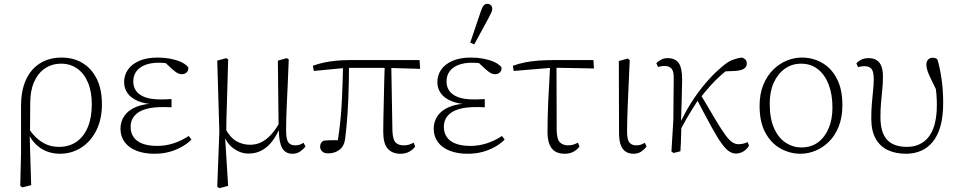

<svg xmlns="http://www.w3.org/2000/svg" viewBox="-20 -791 5012 1004"><path d="M86 181 90 11V-235Q90 -319 116.5 -375.5Q143 -432 191 -461Q239 -490 302 -490Q365 -490 412.5 -461Q460 -432 486.5 -377.5Q513 -323 513 -246Q513 -167 483.5 -108.5Q454 -50 404 -18.5Q354 13 293 13Q255 13 222 -0.5Q189 -14 164.5 -39.5Q140 -65 124 -101H118L127 -124Q147 -92 171.5 -69.5Q196 -47 224.5 -35Q253 -23 289 -23Q342 -23 380.5 -50Q419 -77 439.5 -127Q460 -177 460 -245Q460 -313 439.5 -360.5Q419 -408 383 -433Q347 -458 300 -458Q252 -458 215.5 -433.5Q179 -409 158.5 -363Q138 -317 138 -251L137 -94L135 -89L143 177L97 189Z M787 13Q733 13 693 -3Q653 -19 631.5 -48.5Q610 -78 610 -118Q610 -156 630.5 -185.5Q651 -215 692 -232Q733 -249 794 -250V-245Q739 -247 702 -262.5Q665 -278 647 -303.5Q629 -329 629 -362Q629 -397 648.5 -426Q668 -455 707.5 -472.5Q747 -490 805 -490Q838 -490 868 -484.5Q898 -479 923 -468.5Q948 -458 964 -440Q967 -424 957 -413.5Q947 -403 932 -403Q922 -403 914.5 -406Q907 -409 899 -414.5Q891 -420 881 -429L836 -471L886 -467L892 -452Q868 -458 850.5 -460.5Q833 -463 810 -463Q767 -463 737 -450.5Q707 -438 692 -416.5Q677 -395 677 -365Q677 -337 691.5 -316Q706 -295 737.5 -283Q769 -271 821 -271Q833 -271 846 -271.5Q859 -272 877 -273V-230Q859 -231 849 -231Q839 -231 830 -231Q784 -231 751.5 -223Q719 -215 699.5 -200.5Q680 -186 671.5 -167.5Q663 -149 663 -128Q663 -96 679 -73.5Q695 -51 726 -39.5Q757 -28 802 -28Q847 -28 889 -42Q931 -56 967 -80L981 -61Q960 -40 931 -23.5Q902 -7 866.5 3Q831 13 787 13Z M1116 185 1127 -102 1116 -474 1163 -487 1173 -480Q1171 -409 1169.5 -353Q1168 -297 1166.5 -251.5Q1165 -206 1164 -166.5Q1163 -127 1163 -87L1157 -74L1173 181L1127 193ZM1509 13Q1473 13 1456 -16Q1439 -45 1438 -111L1437 -115L1433 -474L1480 -487L1490 -480Q1487 -405 1484.5 -349Q1482 -293 1480 -250.5Q1478 -208 1477 -173Q1476 -138 1476 -105Q1477 -60 1488.5 -45.5Q1500 -31 1524 -31Q1539 -31 1549 -35Q1559 -39 1568 -44L1577 -25Q1567 -11 1550 1Q1533 13 1509 13ZM1280 12Q1239 12 1203 -13.5Q1167 -39 1151 -84H1145L1157 -121Q1182 -73 1215 -53.5Q1248 -34 1288 -34Q1320 -34 1347 -47.5Q1374 -61 1398 -87.5Q1422 -114 1444 -154L1455 -136H1449Q1431 -90 1406.5 -56.5Q1382 -23 1350.5 -5.5Q1319 12 1280 12Z M1696 11Q1675 11 1664.5 0.5Q1654 -10 1654 -23Q1654 -35 1658 -42Q1662 -49 1671 -55Q1685 -57 1700 -57.5Q1715 -58 1732 -58Q1749 -58 1768 -57L1742 -30Q1749 -70 1754 -109Q1759 -148 1762.5 -188.5Q1766 -229 1768 -271Q1770 -313 1771.5 -359Q1773 -405 1774 -456H1805Q1805 -405 1804 -360.5Q1803 -316 1801.5 -276Q1800 -236 1797.5 -200Q1795 -164 1792 -131Q1789 -98 1785 -66Q1780 -27 1755.5 -8Q1731 11 1696 11ZM1621 -420 1616 -447Q1643 -457 1672.5 -463.5Q1702 -470 1737.5 -473.5Q1773 -477 1817 -477H2174L2177 -431L2008 -436H1788ZM2074 13Q2031 13 2007.5 -13.5Q1984 -40 1984 -102Q1984 -138 1985 -179Q1986 -220 1987 -265.5Q1988 -311 1989 -359Q1990 -407 1992 -456H2026L2032 -107Q2034 -61 2048.5 -46Q2063 -31 2091 -31Q2108 -31 2120 -35Q2132 -39 2143 -45L2151 -25Q2140 -9 2120.5 2Q2101 13 2074 13Z M2425 13Q2371 13 2331 -3Q2291 -19 2269.5 -48.5Q2248 -78 2248 -118Q2248 -156 2268.5 -185.5Q2289 -215 2330 -232Q2371 -249 2432 -250V-245Q2377 -247 2340 -262.5Q2303 -278 2285 -303.5Q2267 -329 2267 -362Q2267 -397 2286.5 -426Q2306 -455 2345.5 -472.5Q2385 -490 2443 -490Q2476 -490 2506 -484.5Q2536 -479 2561 -468.5Q2586 -458 2602 -440Q2605 -424 2595 -413.5Q2585 -403 2570 -403Q2560 -403 2552.5 -406Q2545 -409 2537 -414.5Q2529 -420 2519 -429L2474 -471L2524 -467L2530 -452Q2506 -458 2488.5 -460.5Q2471 -463 2448 -463Q2405 -463 2375 -450.5Q2345 -438 2330 -416.5Q2315 -395 2315 -365Q2315 -337 2329.5 -316Q2344 -295 2375.5 -283Q2407 -271 2459 -271Q2471 -271 2484 -271.5Q2497 -272 2515 -273V-230Q2497 -231 2487 -231Q2477 -231 2468 -231Q2422 -231 2389.5 -223Q2357 -215 2337.5 -200.5Q2318 -186 2309.5 -167.5Q2301 -149 2301 -128Q2301 -96 2317 -73.5Q2333 -51 2364 -39.5Q2395 -28 2440 -28Q2485 -28 2527 -42Q2569 -56 2605 -80L2619 -61Q2598 -40 2569 -23.5Q2540 -7 2504.5 3Q2469 13 2425 13ZM2439 -568 2493 -728Q2500 -750 2508 -760.5Q2516 -771 2528 -771Q2539 -771 2546.5 -764Q2554 -757 2554 -746Q2554 -736 2550 -727Q2546 -718 2536 -699L2460 -559Z M2666 -420 2662 -447Q2692 -458 2724 -464.5Q2756 -471 2795.5 -474Q2835 -477 2884 -477H3083L3086 -433L2870 -437ZM2933 13Q2904 13 2884 1.5Q2864 -10 2853.5 -35.5Q2843 -61 2843 -102Q2843 -139 2844 -180Q2845 -221 2847 -266Q2849 -311 2852 -358.5Q2855 -406 2857 -456H2890L2891 -110Q2892 -62 2908 -46.5Q2924 -31 2950 -31Q2967 -31 2979 -35Q2991 -39 3002 -45L3010 -25Q2999 -9 2979.5 2Q2960 13 2933 13Z M3293 13Q3269 13 3252 2Q3235 -9 3226 -33Q3217 -57 3217 -99L3216 -472L3263 -485L3273 -477Q3270 -400 3267 -342Q3264 -284 3262.5 -240.5Q3261 -197 3260 -164.5Q3259 -132 3259 -105Q3259 -60 3271.5 -45.5Q3284 -31 3307 -31Q3322 -31 3332.5 -35Q3343 -39 3352 -44L3361 -25Q3351 -11 3334 1Q3317 13 3293 13Z M3502 9 3491 1 3501 -164 3503 -380Q3504 -417 3492 -431.5Q3480 -446 3455 -446Q3445 -446 3436.5 -444.5Q3428 -443 3421 -441L3412 -461Q3422 -471 3437 -479Q3452 -487 3471 -487Q3511 -487 3529 -461.5Q3547 -436 3547 -374Q3546 -321 3544.5 -262.5Q3543 -204 3541 -147L3543 -145Q3543 -120 3542 -95Q3541 -70 3540.5 -46.5Q3540 -23 3538 0ZM3532 -101 3519 -138H3530L3548 -171Q3575 -226 3608.5 -275.5Q3642 -325 3679 -367Q3716 -409 3753 -440Q3786 -469 3812.5 -478.5Q3839 -488 3860 -490Q3870 -487 3877.5 -480Q3885 -473 3885 -459Q3885 -441 3870 -431.5Q3855 -422 3824 -420L3751 -417L3812 -448Q3782 -426 3752.5 -400Q3723 -374 3695 -343Q3667 -312 3638 -274L3631 -269Q3613 -241 3598 -217Q3583 -193 3567.5 -166Q3552 -139 3532 -101ZM3829 12Q3811 12 3793.5 1Q3776 -10 3754 -40Q3732 -70 3701 -126.5Q3670 -183 3623 -273L3644 -296Q3692 -214 3723 -162.5Q3754 -111 3774 -84Q3794 -57 3809.5 -47Q3825 -37 3841 -37Q3855 -37 3867.5 -40Q3880 -43 3889 -48L3897 -29Q3890 -17 3879 -7.5Q3868 2 3855 7Q3842 12 3829 12Z M4166 13Q4111 13 4062 -14Q4013 -41 3982.5 -96.5Q3952 -152 3952 -238Q3952 -300 3971.5 -347.5Q3991 -395 4023 -426.5Q4055 -458 4094 -474Q4133 -490 4172 -490Q4232 -490 4280.5 -461.5Q4329 -433 4357 -378Q4385 -323 4385 -242Q4385 -178 4366 -130Q4347 -82 4315 -50.5Q4283 -19 4244.5 -3Q4206 13 4166 13ZM4170 -20Q4222 -20 4258 -47Q4294 -74 4313.5 -121Q4333 -168 4333 -228Q4333 -298 4313 -349.5Q4293 -401 4256.5 -429.5Q4220 -458 4169 -458Q4121 -458 4084 -431.5Q4047 -405 4026 -358.5Q4005 -312 4005 -249Q4005 -171 4028 -120Q4051 -69 4089 -44.5Q4127 -20 4170 -20Z M4718 13Q4664 13 4623 -6Q4582 -25 4559 -66Q4536 -107 4536 -172Q4536 -211 4539 -248Q4542 -285 4545.5 -317.5Q4549 -350 4549 -376Q4549 -416 4537.5 -430.5Q4526 -445 4499 -445Q4490 -445 4481.5 -443.5Q4473 -442 4467 -440L4458 -460Q4467 -470 4483 -478.5Q4499 -487 4522 -487Q4549 -487 4565.5 -475.5Q4582 -464 4589.5 -443Q4597 -422 4597 -392Q4597 -355 4593.5 -321Q4590 -287 4587 -252.5Q4584 -218 4584 -178Q4584 -99 4618 -61Q4652 -23 4723 -23Q4770 -23 4805.5 -46.5Q4841 -70 4860 -118.5Q4879 -167 4879 -242Q4879 -269 4877 -294.5Q4875 -320 4871 -353L4886 -350L4890 -292Q4866 -342 4851 -372Q4836 -402 4830 -420.5Q4824 -439 4824 -453Q4824 -469 4833 -479Q4842 -489 4856 -489Q4864 -489 4871 -487Q4878 -485 4882 -480Q4895 -437 4903.5 -378.5Q4912 -320 4912 -253Q4912 -182 4898 -132Q4884 -82 4858 -50Q4832 -18 4796.5 -2.5Q4761 13 4718 13Z"/></svg>

Font: Source Serif 4 18pt Light
Style: Regular
Weight: 300
Designer: Frank Grießhammer
Foundry: Adobe Systems Incorporated
Version: Version 4.004;hotconv 1.0.116;makeotfexe 2.5.65601